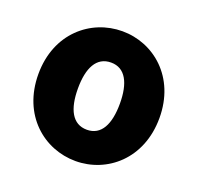

<svg xmlns="http://www.w3.org/2000/svg" viewBox="-109 -700 854 830"><g transform="rotate(20 318.5 -284.5)"><path d="M319 14C463 14 597 -96 597 -285C597 -473 463 -583 319 -583C174 -583 40 -473 40 -285C40 -96 174 14 319 14ZM319 -130C252 -130 222 -190 222 -285C222 -379 252 -439 319 -439C385 -439 415 -379 415 -285C415 -190 385 -130 319 -130Z"/></g></svg>

Font: Noto Sans CJK TC Black
Style: Regular
Weight: 900
Designer: Ryoko NISHIZUKA 西塚涼子 (kana, bopomofo & ideographs); Paul D. Hunt (Latin, Greek & Cyrillic); Sandoll Communications 산돌커뮤니
Foundry: Adobe
Version: Version 2.004;hotconv 1.0.118;makeotfexe 2.5.65603